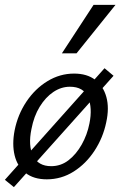

<svg xmlns="http://www.w3.org/2000/svg" viewBox="-21 -727 495 788"><path d="M36 41 -1 11 408 -447 445 -416ZM171 9Q117 9 83.5 -17.5Q50 -44 39 -89.5Q28 -135 39 -192Q52 -257 87.5 -310Q123 -363 174 -394Q225 -425 283 -425Q336 -425 369.5 -399.5Q403 -374 415.5 -329Q428 -284 415 -225Q402 -162 367 -108.5Q332 -55 281.5 -23Q231 9 171 9ZM189 -45Q229 -45 260.5 -69.5Q292 -94 314.5 -134Q337 -174 346 -220Q359 -284 340.5 -327.5Q322 -371 266 -371Q230 -371 198 -349.5Q166 -328 142 -289Q118 -250 108 -197Q94 -129 115 -87Q136 -45 189 -45ZM233 -508 363 -707H453L293 -508Z"/></svg>

Font: Ysabeau Infant Medium
Style: Italic
Weight: 500
Italic angle: -12°
Designer: Christian Thalmann (Catharsis Fonts)
Version: Version 2.001;gftools[0.9.30]; featfreeze: ss01,ss02,lnum